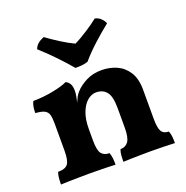

<svg xmlns="http://www.w3.org/2000/svg" viewBox="-128 -832 924 953"><g transform="rotate(-20 334.0 -355.5)"><path d="M108 -208V-292Q108 -320.4 103.6 -337.7Q99.2 -355 83.8 -363.3Q68.4 -371.6 35.4 -373.8Q35.4 -389.6 37.7 -405.2Q40 -420.8 46.8 -433.6Q103.6 -434.4 154.4 -444.7Q205.2 -455 228.8 -467Q242 -461.6 250 -448.5Q258 -435.4 258 -411ZM578 -148Q578 -97.2 589.2 -79.1Q600.4 -61 627.4 -61Q632.8 -47.2 634.4 -32.2Q636 -17.2 636 3Q614 2 578.2 1Q542.4 0 509 0Q487.2 0 458.6 0.5Q430 1 404.3 1.5Q378.6 2 363.6 3Q363.6 -14.8 364.9 -30.9Q366.2 -47 371.6 -61Q398.6 -61 413.3 -81Q428 -101 428 -154.6V-256.8Q428 -319.4 408.4 -343.4Q388.8 -367.4 353.6 -367.4Q328.8 -367.4 307 -348.8Q285.2 -330.2 271.6 -294.9Q258 -259.6 258 -207.6V-148Q258 -96.8 271.5 -78.9Q285 -61 313.8 -61Q319.2 -46 320.8 -31Q322.4 -16 322.4 3Q307.8 2 283.6 1.5Q259.4 1 232.7 0.5Q206 0 183 0Q160 0 131.1 0.5Q102.2 1 75.6 1.5Q49 2 34 3Q34 -16 35.9 -33Q37.8 -50 42 -61Q81 -61 94.5 -79.5Q108 -98 108 -148V-292L258 -411Q258 -399 255.3 -383.4Q252.6 -367.8 248 -350.8Q254 -364.8 260.6 -377.6Q267.2 -390.4 277.4 -401.4Q298.6 -425 334.3 -443.5Q370 -462 416.4 -462Q458.6 -462 495.3 -445.9Q532 -429.8 555 -394Q578 -358.2 578 -299ZM299.4 -516.4Q267.2 -554.8 229.2 -594.2Q191.2 -633.6 152.4 -668.4Q158 -684.4 170.6 -695.3Q183.2 -706.2 203.6 -714.2Q234 -691.8 270.4 -668.7Q306.8 -645.6 340.6 -629.6Q355 -636.2 373.5 -647Q392 -657.8 411.1 -670.1Q430.2 -682.4 446.5 -694Q462.8 -705.6 473 -714.2Q491.4 -710.8 504.7 -697.6Q518 -684.4 522.6 -670.8Q482.2 -638.8 439.8 -600.1Q397.4 -561.4 366.2 -524.6Q351.6 -519.6 333.9 -517.7Q316.2 -515.8 299.4 -516.4Z"/></g></svg>

Font: Vollkorn
Style: Regular
Weight: 400
Designer: Friedrich Althausen
Foundry: Friedrich Althausen
Version: Version 4.104